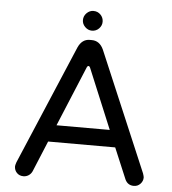

<svg xmlns="http://www.w3.org/2000/svg" viewBox="-57 -883 843 941"><g transform="rotate(5 364.5 -412.5)"><path d="M317 -782Q317 -802 331.5 -816.5Q346 -831 365 -831Q386 -831 400 -816.5Q414 -802 414 -782Q414 -763 400 -748.5Q386 -734 365 -734Q346 -734 331.5 -748.5Q317 -763 317 -782ZM53 -59 302 -646Q321 -688 359 -688H369Q408 -688 427 -646L676 -59Q681 -44 681 -39Q681 -21 668 -7.5Q655 6 636 6Q606 6 593 -22L529 -174H199L136 -22Q130 -9 118.5 -1.5Q107 6 93 6Q73 6 60.5 -7Q48 -20 48 -39Q48 -44 53 -59ZM495 -257 372 -553Q369 -560 364 -560Q359 -560 356 -553L233 -257Z"/></g></svg>

Font: 寒蝉全圆体
Style: Regular
Weight: 400
Designer: Warren2060
      Designed by Motoya company      

      [Varela Round]
      Joe Prince(Latin component); Avraham Cornf
Foundry: ChillType
Version: Version 3.200